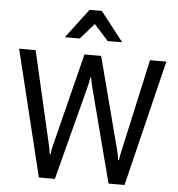

<svg xmlns="http://www.w3.org/2000/svg" viewBox="-62 -1022 1009 1086"><g transform="rotate(5 442.5 -479.5)"><path d="M199.2 4.9H290L427.2 -522.5Q431.6 -539.1 434.8 -554Q438 -568.8 440.4 -585H444.3Q446.8 -568.8 450 -554Q453.1 -539.1 457.5 -522.5L594.7 4.9H685.5L860.4 -710.9H767.6L651.4 -184.6Q647.5 -168 645.5 -158Q643.6 -147.9 641.6 -131.8H637.2Q635.3 -147.9 633.5 -158Q631.8 -168 627.4 -184.6L490.2 -710.9H395.5L263.2 -184.6Q258.8 -168 257.1 -158Q255.4 -147.9 253.4 -131.8H248.5Q246.6 -147.9 244.9 -158Q243.2 -168 239.3 -184.6L118.2 -710.9H24.4ZM472.2 -964.4H401.9L276.4 -798.3H360.8L439 -887.2L520 -797.4L601.6 -798.3Z"/></g></svg>

Font: Roboto Flex
Style: Regular
Weight: 400
Designer: Berlow after Robertson
Foundry: Google
Version: Version 3.200;gftools[0.9.32]